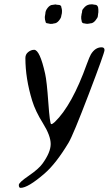

<svg xmlns="http://www.w3.org/2000/svg" viewBox="-20 -699 522 897"><path d="M252 -676.3Q267.1 -676.3 267.1 -662.6Q268.6 -658.7 268.6 -657.7L269.5 -650.9V-641.1L269 -639.6Q269 -638.2 269 -636.7L266.1 -624Q266.1 -616.2 255.4 -602.8Q244.6 -589.4 231.4 -589.4L226.1 -587.9H223.1L219.2 -587.4H214.8L203.6 -589.8Q192.4 -589.8 192.4 -600.1Q190.4 -605 190.4 -606.4L189.5 -615.7V-621.1L191.9 -635.7Q191.9 -648.9 202.9 -662.6Q213.9 -676.3 226.1 -676.3L238.8 -678.2H239.7Q245.6 -676.3 252 -676.3ZM439 -639.2 437 -623Q437 -617.2 426 -603.5Q415 -589.8 401.9 -589.8Q398.9 -588.9 397.5 -588.9L390.6 -587.9H383.8L382.3 -588.4H379.9Q377 -589.4 376 -589.4Q361.3 -589.4 361.3 -602.5Q360.4 -604.5 360.4 -606L359.4 -612.8V-622.6L359.9 -624L361.3 -634.3Q363.8 -641.6 363.8 -647.9Q363.8 -654.3 376 -666.5Q388.2 -678.7 406.7 -678.7H412.1L422.9 -676.8Q439.5 -676.8 439.5 -653.3V-640.6ZM130.4 -228.5Q98.6 -332 98.6 -428.2Q98.6 -445.3 111.8 -455.8Q125 -466.3 139.6 -466.3Q166 -466.3 190.9 -354.5Q198.7 -320.3 205.8 -219.7Q212.9 -119.1 219.2 -119.1Q225.6 -119.1 235.8 -128.9Q316.4 -206.5 385.7 -399.9Q398.4 -434.6 404.8 -445.3Q424.8 -478 454.6 -478Q468.3 -478 468.3 -465.1Q468.3 -452.1 394.8 -259.5Q321.3 -66.9 300.3 -32.2Q241.7 65.4 188 111.8Q110.8 178.7 76.2 178.7Q67.9 178.7 67.9 165Q67.9 153.8 114.3 122.1Q160.6 90.3 178.2 65.9Q216.8 12.7 216.8 -26.1Q216.8 -64.9 180.9 -122.6Q145 -180.2 130.4 -228.5Z"/></svg>

Font: Averia Sans Libre Light
Style: Italic
Weight: 300
Italic angle: -8.5°
Version: Version 1.002